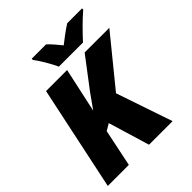

<svg xmlns="http://www.w3.org/2000/svg" viewBox="-247 -1083 1238 1238"><g transform="rotate(-45 372.0 -463.5)"><path d="M337 -767H557C596 -810 658 -874 708 -916V-927H573C532 -901 493 -871 456 -842C438 -864 402 -908 380 -927H249V-916C279 -877 317 -811 337 -767ZM16 0H208L261 -255L307 -282L392 0H607L476 -385L744 -714H519L364 -510L293 -410L359 -714H167Z"/></g></svg>

Font: Noto Sans UI Black
Style: Italic
Weight: 900
Italic angle: -372°
Designer: Monotype Design Team
Foundry: Monotype Imaging Inc.
Version: Version 1.901